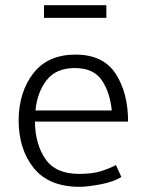

<svg xmlns="http://www.w3.org/2000/svg" viewBox="-20 -709 562 742"><path d="M150 -689H391V-640H150ZM475 -239H115Q116 -152 155.5 -94.5Q195 -37 285 -37Q338 -37 370.5 -47.5Q403 -58 428 -71L449 -25Q419 -6 368 3.5Q317 13 288 13Q169 13 110.5 -59.5Q52 -132 52 -245Q53 -354 109 -426Q165 -498 272 -498Q379 -498 427 -424Q475 -350 475 -239ZM412 -282Q405 -353 373 -399.5Q341 -446 269 -446Q197 -446 160.5 -399.5Q124 -353 117 -282Z"/></svg>

Font: Palanquin Light
Style: Regular
Weight: 300
Designer: Pria Ravichandran
Version: Version 1.0.4